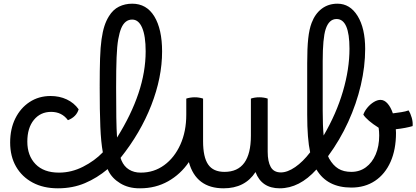

<svg xmlns="http://www.w3.org/2000/svg" viewBox="-20 -1006 2255 1040"><path d="M293 14Q215 14 157 -17Q99 -48 67 -103.5Q35 -159 35 -234Q35 -308 63 -364.5Q91 -421 140.5 -453.5Q190 -486 254 -486Q302 -486 341.5 -467.5Q381 -449 406 -414Q394 -373 348 -355Q315 -400 257 -400Q199 -400 163.5 -356.5Q128 -313 128 -239Q128 -163 172.5 -117Q217 -71 299 -71Q312 -71 320.5 -58.5Q329 -46 329 -27Q329 -8 319.5 3Q310 14 293 14Z M294 14Q280 14 272 2Q264 -10 264 -29Q264 -48 273.5 -59.5Q283 -71 300 -71Q367 -71 430 -103Q493 -135 537 -181Q527 -235 523.5 -319Q520 -403 520 -537H521L520 -538Q520 -627 522 -689Q524 -751 530 -793Q536 -835 545.5 -864.5Q555 -894 570 -918Q592 -954 624.5 -970Q657 -986 696 -986Q774 -986 816 -917Q858 -848 858 -727Q858 -586 799.5 -436Q741 -286 633 -151Q635 -144 638 -137Q652 -104 679 -87.5Q706 -71 741 -71Q755 -71 763.5 -59.5Q772 -48 772 -28Q772 14 735 14Q676 14 631.5 -13Q587 -40 567 -81Q565 -86 563 -90Q506 -42 440 -14Q374 14 294 14ZM609 -532Q609 -435 610 -370Q611 -305 614 -261Q691 -384 730 -500.5Q769 -617 769 -728Q769 -811 750 -855.5Q731 -900 696 -900Q657 -900 637 -854Q627 -830 620.5 -793.5Q614 -757 611.5 -695Q609 -633 609 -532Z M739 14Q724 14 715.5 2Q707 -10 707 -29Q707 -49 717 -60Q727 -71 743 -71Q814 -71 869.5 -111.5Q925 -152 957 -223Q989 -294 989 -385V-472Q998 -475 1010 -477Q1022 -479 1035 -479Q1058 -479 1080 -472V-241Q1080 -155 1107.5 -115Q1135 -75 1196 -75Q1339 -75 1339 -271V-472Q1360 -479 1384 -479Q1409 -479 1430 -472V-184Q1430 -131 1446.5 -101.5Q1463 -72 1502 -72Q1519 -72 1525 -58Q1531 -44 1531 -28Q1531 -12 1522.5 1Q1514 14 1495 14Q1397 14 1364 -74Q1307 14 1191 14Q1042 14 1003 -128Q958 -62 890.5 -24Q823 14 739 14Z M1495 14Q1482 14 1474 2Q1466 -10 1466 -29Q1466 -49 1475.5 -60.5Q1485 -72 1501 -72Q1537 -72 1579 -101Q1621 -130 1660 -181Q1644 -254 1644 -385V-663Q1644 -746 1649.5 -797Q1655 -848 1668 -882Q1687 -932 1723 -959Q1759 -986 1808 -986Q1876 -986 1917 -919.5Q1958 -853 1958 -741Q1958 -646 1934.5 -545Q1911 -444 1866 -345.5Q1821 -247 1757 -160Q1760 -153 1763 -147Q1784 -110 1812.5 -92.5Q1841 -75 1883 -75Q1928 -75 1962 -100Q1996 -125 2015 -169.5Q2034 -214 2034 -272Q2034 -293 2031 -314Q1968 -354 1948 -385Q1955 -405 1970.5 -423.5Q1986 -442 2005 -453.5Q2024 -465 2041 -465Q2062 -465 2079.5 -445Q2097 -425 2108 -392Q2131 -395 2154 -398.5Q2177 -402 2193 -408Q2204 -391 2210.5 -367.5Q2217 -344 2215 -323Q2198 -318 2175 -313.5Q2152 -309 2124 -306Q2125 -296 2125 -286Q2125 -196 2095.5 -129.5Q2066 -63 2011.5 -26.5Q1957 10 1883 10Q1752 10 1694 -88Q1602 14 1495 14ZM1728 -405Q1728 -324 1733 -272Q1802 -390 1837.5 -511Q1873 -632 1873 -742Q1873 -903 1803 -903Q1762 -903 1744 -848Q1728 -799 1728 -675Z"/></svg>

Font: Borel
Style: Regular
Weight: 400
Designer: Rosalie Wagner
Foundry: ANRT
Version: Version 1.007; ttfautohint (v1.8.4.7-5d5b)